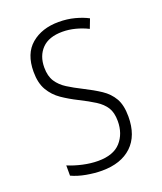

<svg xmlns="http://www.w3.org/2000/svg" viewBox="-137 -815 773 915"><g transform="rotate(-20 250.0 -357.5)"><path d="M222 11Q185 11 143.5 3.5Q102 -4 70 -19V-71Q103 -57 143.5 -48Q184 -39 221 -39Q299 -39 336 -80.5Q373 -122 373 -186Q373 -229 356.5 -255Q340 -281 308.5 -301Q277 -321 231 -344Q189 -365 154 -389Q119 -413 97.5 -449.5Q76 -486 76 -543Q76 -635 130 -680.5Q184 -726 269 -726Q312 -726 350 -716Q388 -706 416 -691L398 -644Q368 -659 335 -667.5Q302 -676 270 -676Q201 -676 166 -640Q131 -604 131 -545Q131 -501 149 -473.5Q167 -446 198 -426.5Q229 -407 269 -387Q317 -363 352.5 -339.5Q388 -316 408 -281.5Q428 -247 428 -189Q428 -92 373.5 -40.5Q319 11 222 11Z"/></g></svg>

Font: Noto Sans Mono ExtraCondensed Light
Style: Regular
Weight: 300
Width: 2
Designer: Monotype Design Team
Foundry: Monotype Imaging Inc.
Version: Version 2.014; ttfautohint (v1.8.4.7-5d5b)